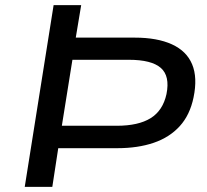

<svg xmlns="http://www.w3.org/2000/svg" viewBox="-20 -725 805 745"><path d="M76 0 188 -705H295L274 -579H503Q590 -579 647 -553Q704 -527 725.5 -475.5Q747 -424 731 -347Q717 -279 677.5 -235.5Q638 -192 576.5 -171Q515 -150 435 -150H206L183 0ZM220 -237H433Q517 -237 564.5 -266.5Q612 -296 626 -360Q640 -430 604 -461.5Q568 -493 480 -493H261Z"/></svg>

Font: Nunito Sans 7pt SemiExpanded Medium
Style: Italic
Weight: 500
Width: 6
Italic angle: -9°
Designer: Vernon Adams
Foundry: Vernon Adams
Version: Version 3.101;gftools[0.9.27]